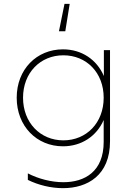

<svg xmlns="http://www.w3.org/2000/svg" viewBox="-20 -780 704 1000"><path d="M125 123V157C180 184 245 200 308 200C436 200 553 133 553 -44V-519H521V-384C484 -470 405 -523 308 -523C171 -523 67 -419 67 -271C67 -123 171 -18 308 -18C404 -18 483 -70 520 -155V-41C520 114 421 169 310 169C247 169 179 151 125 123ZM310 -49C190 -49 100 -141 100 -271C100 -401 190 -492 310 -492C430 -492 520 -402 520 -271C520 -140 430 -49 310 -49ZM343 -760H316L287 -617H320Z"/></svg>

Font: Chess Sans ExtraLight
Style: Regular
Weight: 275
Designer: Wolf Bōese
Foundry: Wolf Bōese
Version: Version 7.223;Glyphs 3.3 (3306)